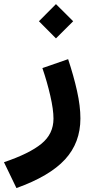

<svg xmlns="http://www.w3.org/2000/svg" viewBox="-129 -659 458 947"><path d="M80.1 -323.2 207 -367.2Q234.4 -284.7 251 -210.2Q267.6 -135.7 267.6 -74.7Q267.6 44.9 191.7 127.4Q115.7 210 -47.9 268.6L-109.4 141.1Q16.1 98.6 75.4 50Q134.8 1.5 134.8 -73.7Q134.8 -118.7 119.1 -186.8Q103.5 -254.9 80.1 -323.2ZM63 -554.2 147 -638.7 231.9 -554.2 147 -469.7Z"/></svg>

Font: Estedad-FD Bold
Style: Regular
Weight: 700
Designer: Amin Abedi
Version: Version 7.3